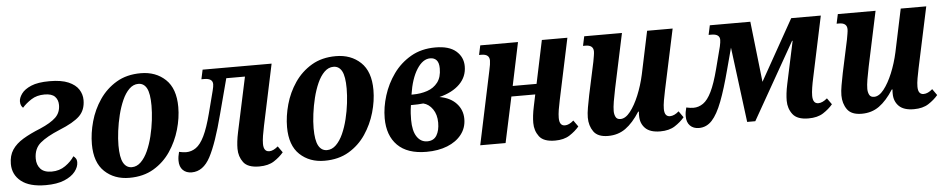

<svg xmlns="http://www.w3.org/2000/svg" viewBox="-37 -785 5090 1034"><g transform="rotate(-5 2507.5 -268.0)"><path d="M177 10Q89 10 44 -26Q-1 -62 -1 -120Q-1 -165 19.5 -196Q40 -227 79 -250.5Q118 -274 173 -296Q231 -321 258 -347Q285 -373 285 -414Q285 -442 268 -459.5Q251 -477 212 -477Q170 -477 140 -457.5Q110 -438 91 -416Q86 -420 81.5 -428.5Q77 -437 77 -451Q77 -470 93 -492.5Q109 -515 145.5 -530.5Q182 -546 245 -546Q309 -546 347 -529.5Q385 -513 402 -486.5Q419 -460 419 -429Q419 -375 386 -343Q353 -311 276 -280Q206 -251 170.5 -221Q135 -191 135 -137Q135 -103 154.5 -81.5Q174 -60 215 -60Q257 -60 289 -82.5Q321 -105 338 -132Q344 -128 350 -120Q356 -112 356 -98Q356 -73 336.5 -48Q317 -23 277.5 -6.5Q238 10 177 10Z M629 10Q548 10 495.5 -39.5Q443 -89 443 -188Q443 -247 460.5 -310Q478 -373 514.5 -426.5Q551 -480 606.5 -513Q662 -546 738 -546Q819 -546 871.5 -496.5Q924 -447 924 -347Q924 -288 906 -225.5Q888 -163 852 -109.5Q816 -56 760.5 -23Q705 10 629 10ZM647 -46Q674 -46 696 -67.5Q718 -89 734 -124.5Q750 -160 760.5 -203Q771 -246 776 -288.5Q781 -331 781 -367Q781 -433 765.5 -461.5Q750 -490 720 -490Q693 -490 671 -468.5Q649 -447 633 -411Q617 -375 606.5 -332.5Q596 -290 590.5 -247Q585 -204 585 -169Q585 -104 601 -75Q617 -46 647 -46Z M966 10Q936 10 918 -8Q900 -26 900 -59Q900 -81 907 -106Q929 -101 946 -101Q974 -101 998.5 -118Q1023 -135 1044 -178Q1065 -221 1085 -298L1116 -418Q1122 -441 1122 -453Q1122 -485 1076 -485H1061L1072 -536H1445L1375 -206Q1369 -178 1365 -153Q1361 -128 1361 -110Q1361 -67 1392 -67Q1413 -67 1439 -89L1463 -55Q1442 -30 1411 -10Q1380 10 1331 10Q1269 10 1245.5 -21.5Q1222 -53 1222 -95Q1222 -113 1224.5 -135Q1227 -157 1233 -185L1296 -479H1195L1145 -290Q1105 -135 1066.5 -62.5Q1028 10 966 10Z M1684 10Q1603 10 1550.5 -39.5Q1498 -89 1498 -188Q1498 -247 1515.5 -310Q1533 -373 1569.5 -426.5Q1606 -480 1661.5 -513Q1717 -546 1793 -546Q1874 -546 1926.5 -496.5Q1979 -447 1979 -347Q1979 -288 1961 -225.5Q1943 -163 1907 -109.5Q1871 -56 1815.5 -23Q1760 10 1684 10ZM1702 -46Q1729 -46 1751 -67.5Q1773 -89 1789 -124.5Q1805 -160 1815.5 -203Q1826 -246 1831 -288.5Q1836 -331 1836 -367Q1836 -433 1820.5 -461.5Q1805 -490 1775 -490Q1748 -490 1726 -468.5Q1704 -447 1688 -411Q1672 -375 1661.5 -332.5Q1651 -290 1645.5 -247Q1640 -204 1640 -169Q1640 -104 1656 -75Q1672 -46 1702 -46Z M2235 10Q2132 10 2079 -43Q2026 -96 2026 -190Q2026 -249 2045.5 -311.5Q2065 -374 2103 -427Q2141 -480 2198 -513Q2255 -546 2331 -546Q2405 -546 2442.5 -513.5Q2480 -481 2480 -431Q2480 -375 2440.5 -335.5Q2401 -296 2330 -278Q2388 -268 2420.5 -233Q2453 -198 2453 -149Q2453 -101 2425 -65Q2397 -29 2348 -9.5Q2299 10 2235 10ZM2298 -490Q2258 -490 2226 -440Q2194 -390 2181 -304H2190Q2231 -304 2266.5 -316Q2302 -328 2323.5 -356Q2345 -384 2345 -431Q2345 -462 2332.5 -476Q2320 -490 2298 -490ZM2244 -46Q2279 -46 2295 -72.5Q2311 -99 2311 -141Q2311 -185 2290.5 -214.5Q2270 -244 2240 -251Q2215 -248 2173 -248Q2169 -222 2168 -203.5Q2167 -185 2167 -169Q2167 -109 2188 -77.5Q2209 -46 2244 -46Z M2930 10Q2868 10 2844.5 -21.5Q2821 -53 2821 -95Q2821 -113 2823.5 -135Q2826 -157 2832 -185L2845 -247H2716L2663 0H2526L2610 -397Q2614 -414 2616 -428Q2618 -442 2618 -450Q2618 -485 2575 -485H2562L2573 -536H2777L2728 -303H2857L2906 -536H3044L2974 -206Q2968 -179 2964 -154Q2960 -129 2960 -110Q2960 -67 2990 -67Q3012 -67 3037 -89L3061 -55Q3040 -30 3009 -10Q2978 10 2930 10Z M3217 10Q3161 10 3138.5 -22Q3116 -54 3116 -98Q3116 -121 3121.5 -152Q3127 -183 3134 -218L3172 -395Q3175 -412 3177.5 -426.5Q3180 -441 3180 -450Q3180 -485 3137 -485H3124L3135 -536H3339L3276 -240Q3268 -202 3263 -171.5Q3258 -141 3258 -121Q3258 -103 3265 -89Q3272 -75 3291 -75Q3318 -75 3344 -108Q3370 -141 3391.5 -193Q3413 -245 3426 -304L3475 -536H3613L3543 -208Q3537 -180 3532.5 -154Q3528 -128 3528 -109Q3528 -67 3558 -67Q3581 -67 3606 -89L3630 -55Q3609 -30 3578 -10Q3547 10 3499 10Q3444 10 3418 -16Q3392 -42 3392 -83Q3392 -88 3392 -94Q3392 -100 3393 -106H3389Q3352 -48 3311.5 -19Q3271 10 3217 10Z M3708 10Q3678 10 3660 -8Q3642 -26 3642 -59Q3642 -81 3649 -106Q3671 -101 3688 -101Q3716 -101 3740.5 -118Q3765 -135 3786 -178Q3807 -221 3827 -298L3858 -418Q3863 -441 3863 -453Q3863 -485 3818 -485H3803L3814 -536H4033L4070 -208L4254 -536H4414L4344 -206Q4338 -179 4334 -153.5Q4330 -128 4330 -110Q4330 -67 4360 -67Q4382 -67 4408 -89L4432 -55Q4411 -30 4380 -10Q4349 10 4300 10Q4239 10 4215 -21.5Q4191 -53 4191 -95Q4191 -113 4193.5 -135Q4196 -157 4202 -185L4251 -414H4248L4013 0H3969L3917 -406L3886 -290Q3859 -187 3833.5 -120.5Q3808 -54 3778.5 -22Q3749 10 3708 10Z M4588 10Q4532 10 4509.5 -22Q4487 -54 4487 -98Q4487 -121 4492.5 -152Q4498 -183 4505 -218L4543 -395Q4546 -412 4548.5 -426.5Q4551 -441 4551 -450Q4551 -485 4508 -485H4495L4506 -536H4710L4647 -240Q4639 -202 4634 -171.5Q4629 -141 4629 -121Q4629 -103 4636 -89Q4643 -75 4662 -75Q4689 -75 4715 -108Q4741 -141 4762.5 -193Q4784 -245 4797 -304L4846 -536H4984L4914 -208Q4908 -180 4903.5 -154Q4899 -128 4899 -109Q4899 -67 4929 -67Q4952 -67 4977 -89L5001 -55Q4980 -30 4949 -10Q4918 10 4870 10Q4815 10 4789 -16Q4763 -42 4763 -83Q4763 -88 4763 -94Q4763 -100 4764 -106H4760Q4723 -48 4682.5 -19Q4642 10 4588 10Z"/></g></svg>

Font: Noto Serif Condensed
Style: Bold Italic
Weight: 700
Width: 3
Italic angle: -12°
Designer: Monotype Design Team
Foundry: Monotype Imaging Inc.
Version: Version 2.014